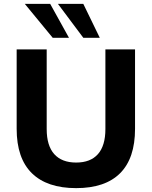

<svg xmlns="http://www.w3.org/2000/svg" viewBox="-20 -960 783 991"><path d="M373 11Q223 11 144.5 -66Q66 -143 66 -295V-705H221V-294Q221 -208 260 -164.5Q299 -121 373 -121Q447 -121 485.5 -164.5Q524 -208 524 -294V-705H677V-295Q677 -143 600 -66Q523 11 373 11ZM410 -765 279 -940H410L495 -765ZM252 -765 108 -940H239L336 -765Z"/></svg>

Font: Nunito Sans 12pt ExtraLight 12pt ExtraBold
Style: Regular
Weight: 800
Version: Version 3.101;gftools[0.9.27]